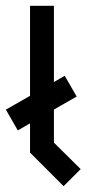

<svg xmlns="http://www.w3.org/2000/svg" viewBox="-23 -640 323 659"><path d="M195.3 -1 80.1 -116.2V-620.1H162.1V-150.4Q193.4 -120.1 253.9 -59.6ZM-2.9 -263.7Q64.5 -301.8 199.2 -379.9Q212.9 -356.4 240.2 -308.6Q172.9 -270.5 38.1 -192.4Q24.4 -215.8 -2.9 -263.7Z"/></svg>

Font: mr_KirucoupageG
Style: Regular
Weight: 400
Designer: Jan Henkel
Version: Version 1.00 May 25, 2020, initial release